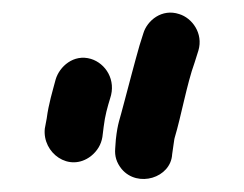

<svg xmlns="http://www.w3.org/2000/svg" viewBox="-20 -676 381 300"><path d="M249 -435 251 -449C252 -454 252 -458 253 -461C263 -494 272 -545 284 -578L290 -597C298 -624 280 -648 260 -654C233 -663 210 -644 204 -624L198 -605C190 -577 182 -546 174 -516C167 -488 164 -485 161 -458L160 -444C159 -432 162 -422 170 -412C195 -382 247 -398 249 -435ZM122 -432C132 -440 138 -450 140 -462L142 -478C144 -495 148 -509 152 -522C162 -551 145 -577 122 -584C95 -592 73 -572 67 -552C62 -533 56 -514 53 -491L50 -475C46 -437 88 -406 122 -432Z"/></svg>

Font: Electronic
Style: Blk
Weight: 900
Version: Version 1.011